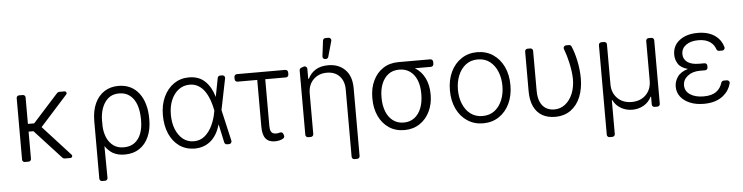

<svg xmlns="http://www.w3.org/2000/svg" viewBox="-53 -1039 5873 1517"><g transform="rotate(-5 2883.5 -280.5)"><path d="M88.1 -20.2V-508.2Q88.1 -516.7 93.9 -522.5Q99.8 -528.4 108.3 -528.4H138.5Q146.7 -528.4 152.7 -522.5Q158.7 -516.7 158.7 -508.2V-297.6H208.5L409.4 -520.2Q413 -524.1 418 -526.3Q422.9 -528.4 428.3 -528.4H469.1Q475.9 -528.4 480.1 -523.8Q484.4 -519.2 484.4 -513.1Q484.4 -507.8 480.5 -503.2L264.2 -262.8L481.2 -25.2Q485.1 -21.3 485.1 -15.3Q485.1 -9.2 480.8 -4.6Q476.6 0 470.2 0H425.1Q414.1 0 406.6 -8.2L197.4 -236.2L158.7 -236.5V-20.2Q158.7 -11.7 152.7 -5.9Q146.7 0 138.5 0H108.3Q99.8 0 93.9 -5.9Q88.1 -11.7 88.1 -20.2Z M761 -372.2Q777.7 -417.6 810 -445.7Q843.4 -474.8 897 -474.8Q948.2 -474.8 982.6 -447.1Q1017.8 -419.4 1034.8 -370Q1051.8 -320.7 1051.8 -255.3V-247.5Q1051.8 -187.1 1034.4 -142.4Q1017.4 -97.3 982.6 -72.1Q948.2 -47.2 898.1 -47.2Q848.4 -47.2 815 -72.1Q781.2 -97.3 764.2 -137.4Q747.5 -177.6 744.7 -224.8L744.3 -273.1Q744.3 -326.3 761 -372.2ZM703.8 203.1H727.3Q735.8 203.1 741.8 197.1Q747.9 191.1 747.9 182.2L745.7 -70.3Q771.3 -32.7 806.5 -11.7Q846.2 10.3 900.6 10.3Q968.4 10.3 1017 -22Q1066.1 -54.7 1091.6 -113.6Q1117.2 -171.9 1117.2 -247.5V-255.3Q1117.2 -318.2 1102.6 -368.3Q1088.4 -419.4 1060 -456.7Q1030.9 -495 990.4 -514.6Q948.9 -534.4 897 -534.4Q832.7 -534.4 784.8 -503.6Q736.5 -472.3 709.9 -414.4Q682.9 -355.5 682.9 -272.4V182.5Q682.9 191.1 689.1 197.1Q695.3 203.1 703.8 203.1Z M1333.5 -25.6Q1282.7 -62.1 1254.6 -125.7Q1226.9 -189.6 1226.9 -272.7Q1226.9 -355.5 1256.4 -418Q1285.5 -480.5 1337.7 -517Q1390.3 -552.9 1457.4 -552.9Q1536.9 -552.9 1585.2 -506Q1633.5 -459.5 1655.9 -380.7L1684.3 -528.8Q1685.7 -536.2 1691.4 -541Q1697.1 -545.8 1704.5 -545.8H1721.9Q1730.5 -545.8 1736.5 -539.6Q1742.5 -533.4 1742.5 -524.9Q1742.5 -522.4 1742.2 -521L1691.8 -273.1L1748.6 -25.6Q1748.9 -24.1 1748.9 -21Q1748.9 -12.4 1742.9 -6.2Q1736.9 0 1728.3 0H1711.3Q1704.2 0 1698.5 -4.8Q1692.8 -9.6 1691.1 -16.7L1659.4 -162.6H1659.1Q1633.9 -75.3 1581 -32Q1528.1 11.4 1453.5 11.4Q1384.2 10.3 1333.5 -25.6ZM1310.4 -155.9Q1331.3 -104.8 1367.5 -75.6Q1404.8 -46.5 1453.5 -46.5Q1503.9 -46.5 1541.2 -77.8Q1577.1 -108.7 1600.5 -158.4Q1623.2 -206.7 1632.8 -260.7L1635.3 -273.8L1633.2 -284.1Q1625.7 -322.4 1613.3 -357.6Q1599.4 -396 1579.5 -425.8Q1558.9 -457.4 1528.4 -475.9Q1498.6 -495 1457.4 -495Q1408.7 -495 1370.7 -466.3Q1333.5 -438.6 1311.4 -387.4Q1290.1 -337.4 1290.1 -271.7Q1290.1 -206.7 1310.4 -155.9Z M1994 -115.1V-485.8H1838.1Q1828.8 -485.8 1822.6 -492Q1816.4 -498.2 1816.4 -507.5V-523.8Q1816.4 -533 1822.6 -539.2Q1828.8 -545.5 1838.1 -545.5H2220.9Q2230.1 -545.5 2236.3 -539.2Q2242.5 -533 2242.5 -523.8V-507.5Q2242.5 -498.2 2236.3 -492Q2230.1 -485.8 2220.9 -485.8H2057.5V-115.4Q2057.5 -85.9 2065 -72.4Q2071.4 -59.7 2082.2 -55.4Q2093 -51.1 2108 -51.1Q2120 -51.1 2131.7 -55Q2136.4 -56.8 2142.4 -56.8Q2149.5 -56.8 2154.8 -53.1Q2160.2 -49.4 2162.6 -42.3L2166.5 -30.2Q2167.6 -27 2167.6 -24.1Q2167.6 -18.5 2164.4 -13.5Q2161.2 -8.5 2155.2 -5Q2139.6 3.2 2123.9 6.4Q2108.3 9.6 2090.6 9.6Q2042.3 9.6 2018.1 -20.4Q1994 -50.4 1994 -115.1Z M2683.9 183.6V-349.4Q2683.9 -416.2 2646.7 -455.6Q2609.7 -494.7 2546.2 -494.7Q2481.5 -494.7 2440 -453.5Q2397.7 -412.6 2397.7 -340.9V-21Q2397.7 -12.4 2391.5 -6.2Q2385.3 0 2376.8 0H2355.1Q2346.6 0 2340.6 -6.2Q2334.5 -12.4 2334.5 -21V-531.6Q2334.5 -540.1 2339.8 -545.5Q2343.4 -549.7 2348 -551.1L2367.9 -558.2Q2371.1 -559.7 2375 -559.7Q2381.7 -559.7 2387.1 -555.8Q2392.4 -551.8 2394.9 -545.5L2396 -539.1V-459.9H2401.6Q2420.8 -501.8 2461.3 -527.3Q2501.1 -552.6 2562.1 -552.6Q2644.9 -552.6 2696 -501.4Q2747.2 -450.3 2747.2 -353.3V183.6Q2747.2 192.1 2740.9 198.3Q2734.7 204.5 2726.2 204.5H2704.5Q2696 204.5 2690 198.3Q2683.9 192.1 2683.9 183.6ZM2538.7 -750.4Q2539.8 -758.2 2545.6 -763.3Q2551.5 -768.5 2559.3 -768.5H2583.8Q2592.3 -768.5 2598.4 -762.4Q2604.4 -756.4 2604.4 -747.9Q2604.4 -744.3 2603.7 -742.2L2568.9 -618.6Q2567.1 -611.9 2561.6 -607.6Q2556.1 -603.3 2549 -603.3H2544Q2534.4 -603.3 2528.2 -610.4Q2522 -617.5 2523.4 -626.8Z M2995.7 -24.9Q2943.9 -60 2915.7 -120.7Q2887.4 -181.5 2887.4 -258.2V-266.3Q2887.4 -342 2915.5 -400.6Q2943.9 -461.3 2995.7 -495Q3047.6 -528.8 3117.5 -528.8H3369.7Q3378.9 -528.8 3385.1 -522.5Q3391.3 -516.3 3391.3 -507.1V-490.8Q3391.3 -481.5 3385.1 -475.3Q3378.9 -469.1 3369.7 -469.1H3242.5Q3293.7 -438.6 3321.2 -382.8Q3348.7 -327.1 3348.7 -255V-247.5Q3348.7 -177.9 3321 -119.3Q3292.3 -58.9 3240.1 -24.3Q3187.9 10.3 3118.6 10.3Q3047.6 10.3 2995.7 -24.9ZM3118.6 -49.4Q3167.3 -49.4 3202.8 -76Q3238.3 -102.6 3256.9 -150.2Q3275.6 -197.8 3275.6 -259.9V-268.1Q3275.6 -327.1 3257.3 -372.5Q3239 -418 3203.7 -443.5Q3168.3 -469.1 3118.6 -469.1Q3065.7 -469.1 3030.9 -441.8Q2996.1 -414.8 2978.2 -369.1Q2960.2 -323.5 2960.2 -266.3V-258.2Q2960.2 -197.1 2979.2 -149.7Q2998.2 -102.3 3033.9 -75.8Q3069.6 -49.4 3118.6 -49.4Z M3618.6 -24.5Q3563.9 -60.4 3533.7 -123.6Q3503.2 -187.5 3503.2 -270.2Q3503.2 -353.7 3533.7 -417.6Q3564.3 -481.2 3618.6 -517Q3672.6 -552.9 3743.6 -552.9Q3813.6 -552.9 3868.3 -517Q3922.2 -481.2 3952.8 -417.6Q3983.3 -353.7 3983.3 -270.2Q3983.3 -187.5 3952.8 -123.6Q3922.6 -60.4 3868.3 -24.5Q3813.6 11.4 3743.3 11.4Q3672.6 11.4 3618.6 -24.5ZM3587.4 -158.4Q3608.3 -106.9 3647.4 -77.1Q3687.1 -46.5 3743.3 -46.5Q3799.7 -46.5 3839.5 -77.1Q3878.2 -107.2 3899.1 -158.4Q3919.7 -208.5 3919.7 -270.2Q3919.7 -331.7 3899.1 -382.5Q3878.6 -433.6 3839.5 -464.5Q3800.1 -495.4 3743.3 -495.4Q3686.8 -495.4 3647.4 -464.5Q3608.3 -433.9 3587.4 -382.5Q3566.8 -331.7 3566.8 -270.2Q3566.8 -208.5 3587.4 -158.4Z M4313.2 9.9Q4387.1 9.9 4438.6 -27.3Q4490.1 -65.3 4516 -129.6Q4541.9 -195 4541.9 -275.2Q4541.9 -346.2 4525.9 -420.1Q4511.7 -485.1 4490.8 -533Q4488.3 -538.7 4483.1 -542.1Q4478 -545.5 4471.6 -545.5H4448.5Q4440 -545.5 4433.9 -539.4Q4427.9 -533.4 4427.9 -524.9Q4427.9 -520.6 4429.3 -517.4Q4448.9 -466.3 4461.6 -409.1Q4478.3 -335.2 4479.4 -276.3Q4479.4 -212.4 4458.5 -160.2Q4437.1 -108.7 4399.5 -78.8Q4361.9 -48.7 4311.1 -48.7Q4274.9 -49.4 4247.2 -65.7Q4218.8 -82.4 4202.8 -116.5Q4185.7 -151.6 4185.7 -208.5L4185.4 -524.9Q4185.4 -533.4 4179.3 -539.4Q4173.3 -545.5 4164.4 -545.5H4142.8Q4134.2 -545.5 4128.2 -539.4Q4122.2 -533.4 4122.2 -524.9V-209.9Q4122.2 -137.8 4145.6 -88.1Q4169.7 -38.4 4212.4 -14.2Q4255.7 9.9 4313.2 9.9Z M4707.4 186.4V-524.5Q4707.4 -533.4 4713.4 -539.4Q4719.5 -545.5 4728 -545.5H4750Q4758.9 -545.5 4764.9 -539.4Q4771 -533.4 4771 -524.5V-208.5Q4771 -140.3 4813.9 -97.3Q4856.5 -54.3 4926.5 -54.3Q4996.4 -54.3 5039.4 -97.3Q5082.4 -141 5082.4 -208.5V-524.5Q5082.4 -533.4 5088.4 -539.4Q5094.5 -545.5 5103 -545.5H5125Q5133.9 -545.5 5139.9 -539.4Q5146 -533.4 5146 -524.5V-20.6Q5146 -12.1 5139.9 -6Q5133.9 0 5125 0H5103Q5094.5 0 5088.4 -6Q5082.4 -12.1 5082.4 -20.6V-82.7H5078.5Q5057.2 -39.8 5016.7 -16.3Q4975.9 7.1 4926.5 7.1Q4877.1 7.1 4836.6 -16.3Q4795.8 -39.8 4774.5 -82.7H4771V186.4Q4771 195 4764.9 201Q4758.9 207 4750 207H4728Q4719.5 207 4713.4 201Q4707.4 195 4707.4 186.4Z M5384.2 -9.6Q5337 -29.1 5309.7 -63.9Q5283 -99.1 5283 -144.9Q5283 -185 5307.5 -221.2Q5332 -258.2 5391.3 -275.6Q5335.2 -290.8 5314.3 -324.6Q5293.3 -357.6 5293.3 -396.3Q5293.3 -469.1 5348.7 -510.7Q5403.4 -552.6 5492.9 -552.6Q5579.9 -552.6 5633.9 -511.7Q5678.3 -479 5693.9 -422.9Q5694.6 -420.8 5694.6 -417.3Q5694.6 -408.7 5688.6 -402.7Q5682.5 -396.7 5674 -396.7H5649.1Q5642.4 -396.7 5636.9 -400.6Q5631.4 -404.5 5629.3 -410.9Q5616.8 -447.8 5586.6 -469.1Q5551.1 -494.7 5492.9 -494.7Q5431.8 -494.7 5394.9 -468Q5358 -441.1 5358 -396Q5358 -356.2 5389.9 -332.7Q5421.5 -308.9 5485.1 -308.9H5525.6Q5534.4 -308.9 5540.5 -302.9Q5546.5 -296.9 5546.5 -288.4V-273.8Q5546.5 -265.3 5540.5 -259.2Q5534.4 -253.2 5525.6 -253.2H5485.1Q5424.7 -253.2 5387.1 -223Q5349.4 -193.9 5349.4 -148.8Q5349.4 -103.3 5389.6 -76Q5430.4 -48.7 5497.2 -48.7Q5563.9 -48.7 5600.5 -77.4Q5631.7 -101.6 5645.2 -144.9Q5647.4 -151.3 5652.9 -155.4Q5658.4 -159.4 5665.1 -159.4H5690Q5698.9 -159.4 5704.9 -153.2Q5710.9 -147 5710.9 -138.5Q5710.9 -137.1 5710.2 -133.5Q5694.6 -74.6 5647 -36.6Q5588.8 9.9 5494.3 9.9Q5431.1 9.9 5384.2 -9.6Z"/></g></svg>

Font: DeltaSans Light
Style: Regular
Weight: 300
Designer: Rasmus Andersson
Foundry: rsms
Version: Version 3.012